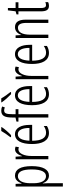

<svg xmlns="http://www.w3.org/2000/svg" viewBox="1019 -1824 1041 3120"><g transform="rotate(-90 1540.0 -264.5)"><path d="M246 -542C179 -542 143 -497 120 -434H116L111 -532H68V236H122V-19C122 -45 120 -70 119 -90H122C141 -37 181 10 247 10C342 10 400 -84 400 -270C400 -452 346 -542 246 -542ZM236 -495C313 -495 346 -416 346 -269C346 -103 301 -38 236 -38C165 -38 122 -111 122 -242V-289C122 -417 162 -495 236 -495Z M672 -541C615 -541 583 -485 564 -427H561L553 -532H511V0H565V-279C564 -383 604 -486 669 -486C683 -486 697 -483 707 -478L717 -532C702 -539 686 -541 672 -541Z M1034 -765H971C943 -716 912 -671 871 -618V-606H904C944 -643 1005 -711 1034 -757ZM919 -542C812 -542 759 -438 759 -265C759 -102 812 10 938 10C981 10 1019 -2 1052 -23V-74C1015 -49 979 -37 942 -37C855 -37 813 -115 812 -263H1070V-305C1070 -432 1027 -542 919 -542ZM919 -496C991 -496 1021 -410 1020 -307H813C819 -435 857 -496 919 -496Z M1325 -486V-532H1244V-586C1244 -683 1258 -718 1305 -718C1320 -718 1337 -714 1354 -707L1369 -751C1348 -760 1327 -765 1300 -765C1216 -765 1190 -705 1190 -588V-534L1123 -518V-486H1190V0H1244V-486Z M1501 -765H1437V-757C1467 -710 1530 -642 1569 -606H1603V-617C1569 -659 1529 -714 1501 -765ZM1550 -542C1443 -542 1390 -438 1390 -265C1390 -102 1443 10 1569 10C1612 10 1650 -2 1683 -23V-74C1646 -49 1610 -37 1573 -37C1486 -37 1444 -115 1443 -263H1701V-305C1701 -432 1658 -542 1550 -542ZM1550 -496C1622 -496 1652 -410 1651 -307H1444C1450 -435 1488 -496 1550 -496Z M1973 -541C1916 -541 1884 -485 1865 -427H1862L1854 -532H1812V0H1866V-279C1865 -383 1905 -486 1970 -486C1984 -486 1998 -483 2008 -478L2018 -532C2003 -539 1987 -541 1973 -541Z M2220 -542C2113 -542 2060 -438 2060 -265C2060 -102 2113 10 2239 10C2282 10 2320 -2 2353 -23V-74C2316 -49 2280 -37 2243 -37C2156 -37 2114 -115 2113 -263H2371V-305C2371 -432 2328 -542 2220 -542ZM2220 -496C2292 -496 2322 -410 2321 -307H2114C2120 -435 2158 -496 2220 -496Z M2658 -542C2592 -542 2552 -496 2533 -440H2530L2525 -532H2482V0H2536V-295C2536 -431 2579 -494 2649 -494C2700 -494 2727 -452 2727 -357V0H2780V-370C2780 -488 2737 -542 2658 -542Z M3018 -38C2979 -38 2969 -67 2969 -126V-486H3063V-532H2969V-657H2931L2916 -532L2865 -517V-486H2915V-123C2915 -35 2938 10 3004 10C3029 10 3048 5 3065 -3V-49C3052 -43 3035 -38 3018 -38Z"/></g></svg>

Font: Noto Sans UI Condensed Light
Style: Regular
Weight: 300
Width: 3
Designer: Monotype Design Team
Foundry: Monotype Imaging Inc.
Version: Version 1.901